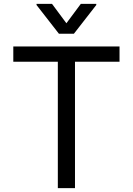

<svg xmlns="http://www.w3.org/2000/svg" viewBox="-20 -966 682 986"><path d="M247.2 -946 321 -846.6 394.9 -946H474.4V-940.3L359.4 -792.6H282.7L167.6 -940.3V-946ZM48.3 -649.1V-727.3H593.8V-649.1H365.1V0H277V-649.1Z"/></svg>

Font: TID UI
Style: Regular
Weight: 400
Designer: The TID Project Authors
Foundry: Bakken & Bæck
Version: Version 1.001;hotconv 1.0.109;makeotfexe 2.5.65596